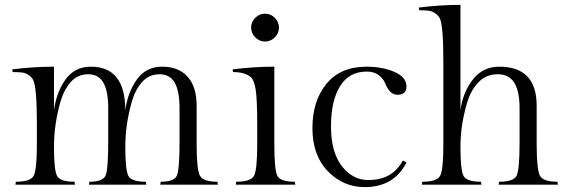

<svg xmlns="http://www.w3.org/2000/svg" viewBox="-20 -756 2334 786"><path d="M785 -323V-165Q785 -61 798.5 -36.5Q812 -12 870 -12L872 0H636L638 -12Q693 -12 704 -37Q715 -62 715 -174V-313Q715 -382 695.5 -417Q676 -452 633 -452Q590 -452 562 -420.5Q534 -389 520 -341Q493 -248 493 -154Q493 -60 505.5 -36Q518 -12 577 -12L579 0H344L346 -12Q401 -12 412 -37Q423 -62 423 -174V-313Q423 -382 403.5 -417Q384 -452 341 -452Q298 -452 270 -420.5Q242 -389 228 -341Q201 -248 201 -154Q201 -60 213.5 -36Q226 -12 285 -12L287 0H43L45 -12Q105 -12 118 -36.5Q131 -61 131 -167V-247Q131 -397 116 -428Q111 -439 98.5 -448Q86 -457 71.5 -459Q57 -461 32 -461L30 -472Q117 -483 201 -483V-304Q210 -376 247.5 -429.5Q285 -483 352 -483Q493 -483 493 -304Q502 -376 539.5 -429.5Q577 -483 644 -483Q711 -483 748 -442Q785 -401 785 -323Z M1025 -603Q1008 -620 1008 -643Q1008 -666 1025 -683Q1042 -700 1065 -700Q1088 -700 1105 -683Q1122 -666 1122 -643Q1122 -620 1105 -603Q1088 -586 1065 -586Q1042 -586 1025 -603ZM1103 -483V-165Q1103 -60 1115.5 -36Q1128 -12 1187 -12L1189 0H945L947 -12Q1007 -12 1020 -36.5Q1033 -61 1033 -167V-237Q1033 -353 1026.5 -390.5Q1020 -428 1008 -439Q984 -461 934 -461L932 -472Q1019 -483 1103 -483Z M1473 10Q1385 10 1322 -55Q1259 -120 1259 -231.5Q1259 -343 1316.5 -413Q1374 -483 1480 -483Q1546 -483 1595 -461.5Q1644 -440 1644 -402Q1644 -368 1607 -368Q1588 -368 1575.5 -383Q1563 -398 1556.5 -415.5Q1550 -433 1531 -448Q1512 -463 1481 -463Q1409 -463 1372 -403Q1335 -343 1335 -238.5Q1335 -134 1379 -76.5Q1423 -19 1488 -19Q1587 -19 1629 -99L1644 -91Q1593 10 1473 10Z M1865 -736V-304Q1874 -376 1915 -429.5Q1956 -483 2024 -483Q2177 -483 2177 -323V-165Q2177 -61 2190.5 -36.5Q2204 -12 2262 -12L2264 0H2021L2023 -12Q2083 -12 2095 -37Q2107 -62 2107 -174V-313Q2107 -382 2085.5 -417Q2064 -452 2017.5 -452Q1971 -452 1940 -420.5Q1909 -389 1894 -341Q1865 -248 1865 -154Q1865 -60 1877.5 -36Q1890 -12 1949 -12L1951 0H1707L1709 -12Q1769 -12 1782 -36.5Q1795 -61 1795 -167V-500Q1795 -650 1781 -680Q1775 -692 1762.5 -701Q1750 -710 1735.5 -712Q1721 -714 1696 -714L1694 -725Q1781 -736 1865 -736Z"/></svg>

Font: Gilda Display
Style: Regular
Weight: 400
Designer: Eduardo Rodriguez Tunni
Foundry: Eduardo Rodriguez Tunni
Version: Version 1.001